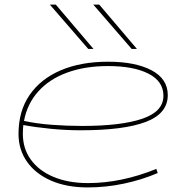

<svg xmlns="http://www.w3.org/2000/svg" viewBox="-20 -810 799 840"><path d="M670 -53Q600 -23 521.5 -6.5Q443 10 364 10Q272 10 204 -19.5Q136 -49 98.5 -102Q61 -155 61 -224Q61 -324 109.5 -394.5Q158 -465 246 -502.5Q334 -540 453 -540Q572 -540 643 -502.5Q714 -465 714 -394Q714 -313 617.5 -276.5Q521 -240 333 -240Q269 -240 202.5 -246.5Q136 -253 82 -263Q80 -244 80 -224Q80 -160 115 -111.5Q150 -63 214.5 -36Q279 -9 365 -9Q511 -9 664 -71ZM452 -521Q352 -521 274 -492.5Q196 -464 147.5 -410Q99 -356 85 -281Q140 -269 206.5 -264Q273 -259 339 -259Q510 -259 602.5 -290.5Q695 -322 695 -391Q695 -454 630 -487.5Q565 -521 452 -521ZM366 -596 198 -790H224L389 -596ZM556 -596 388 -790H414L579 -596Z"/></svg>

Font: Georama ExtraExtended Thin
Style: Italic
Weight: 100
Width: 8
Italic angle: -9°
Designer: Jean-Baptiste Levee
Foundry: Production Type
Version: Version 1.000